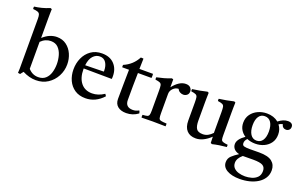

<svg xmlns="http://www.w3.org/2000/svg" viewBox="-108 -1261 3202 2021"><g transform="rotate(20 1492.5 -250.0)"><path d="M284 12Q246 12 209 2Q172 -8 135 -27Q128 -18 121 -10Q114 -2 108 7Q101 6 94.5 5Q88 4 83 3Q85 -15 85 -44.5Q85 -74 85 -114V-605Q85 -636 79 -651.5Q73 -667 55.5 -673.5Q38 -680 3 -683Q0 -696 3 -710Q43 -715 85 -725.5Q127 -736 171 -755L188 -749Q187 -727 186.5 -699Q186 -671 186 -638V-425Q227 -462 265.5 -477Q304 -492 341 -492Q404 -492 448.5 -458.5Q493 -425 516.5 -371.5Q540 -318 540 -257Q540 -186 507.5 -124.5Q475 -63 417.5 -25.5Q360 12 284 12ZM185 -381V-79Q231 -27 296 -27Q347 -27 378 -55Q409 -83 422.5 -128Q436 -173 436 -223Q436 -272 422.5 -319.5Q409 -367 378.5 -398.5Q348 -430 295 -430Q266 -430 238 -418Q210 -406 185 -381Z M839 12Q768 12 719 -21Q670 -54 644.5 -109.5Q619 -165 619 -232Q619 -301 645.5 -360Q672 -419 723 -455.5Q774 -492 847 -492Q935 -492 984.5 -439.5Q1034 -387 1034 -304Q1034 -294 1033.5 -286.5Q1033 -279 1032 -274L717 -277Q717 -273 717 -270Q717 -172 762 -116Q807 -60 888 -60Q956 -60 1022 -104Q1032 -92 1037 -81Q952 12 839 12ZM720 -314 927 -318Q928 -320 928 -323.5Q928 -327 928 -328Q928 -382 904.5 -418Q881 -454 835 -454Q792 -454 760 -419Q728 -384 720 -314Z M1296 12Q1236 12 1201 -16.5Q1166 -45 1166 -99Q1166 -187 1167.5 -269Q1169 -351 1170 -427H1094Q1091 -442 1094 -454Q1193 -496 1243 -591Q1251 -591 1259 -590.5Q1267 -590 1273 -589Q1272 -563 1271.5 -534Q1271 -505 1270 -473H1422Q1425 -451 1422 -427H1270Q1268 -357 1267.5 -279.5Q1267 -202 1267 -124Q1267 -43 1351 -43Q1387 -43 1418 -62Q1427 -50 1429 -32Q1370 12 1296 12Z M1466 1Q1463 -15 1466 -30Q1500 -32 1516 -36.5Q1532 -41 1537 -56Q1542 -71 1542 -104V-328Q1542 -367 1538.5 -386Q1535 -405 1519.5 -412.5Q1504 -420 1467 -425Q1464 -439 1467 -451Q1507 -459 1545 -469.5Q1583 -480 1625 -497L1642 -491V-403Q1712 -492 1785 -492Q1820 -492 1837 -473.5Q1854 -455 1854 -432Q1854 -405 1836 -390.5Q1818 -376 1795 -376Q1776 -376 1757.5 -386Q1739 -396 1730 -417Q1696 -417 1669.5 -390.5Q1643 -364 1643 -329V-114Q1643 -75 1647.5 -58Q1652 -41 1671.5 -36.5Q1691 -32 1735 -30Q1737 -16 1735 1Q1701 1 1665 0Q1629 -1 1591 -1Q1554 -1 1525.5 0Q1497 1 1466 1Z M2075 12Q2010 12 1974.5 -26.5Q1939 -65 1939 -138V-340Q1939 -379 1935.5 -398Q1932 -417 1916.5 -425Q1901 -433 1864 -438Q1859 -451 1864 -463Q1907 -469 1946.5 -476Q1986 -483 2026 -493L2041 -486Q2040 -455 2039.5 -427.5Q2039 -400 2039 -376V-174Q2039 -114 2057.5 -84.5Q2076 -55 2130 -55Q2160 -55 2186.5 -68.5Q2213 -82 2237 -108V-340Q2237 -379 2233.5 -398Q2230 -417 2214.5 -425Q2199 -433 2162 -438Q2159 -451 2162 -463Q2205 -469 2244.5 -476Q2284 -483 2325 -493L2340 -486Q2339 -455 2338.5 -427.5Q2338 -400 2338 -376V-117Q2338 -87 2341.5 -72Q2345 -57 2361.5 -50.5Q2378 -44 2416 -40Q2417 -28 2416 -15Q2373 -11 2334 -5Q2295 1 2258 10L2242 3L2240 -67Q2157 12 2075 12Z M2655 255Q2567 255 2513 224Q2459 193 2459 138Q2459 95 2489 67Q2519 39 2563 11Q2524 2 2504 -20.5Q2484 -43 2484 -74Q2484 -128 2563 -183Q2530 -204 2510 -237.5Q2490 -271 2490 -315Q2490 -370 2518.5 -409.5Q2547 -449 2593.5 -470.5Q2640 -492 2693 -492Q2771 -492 2823 -449Q2877 -492 2929 -492Q2955 -492 2970 -480.5Q2985 -469 2985 -447Q2985 -425 2971 -412Q2957 -399 2937 -399Q2918 -399 2904.5 -410.5Q2891 -422 2887 -443Q2873 -440 2864.5 -436Q2856 -432 2845 -425Q2879 -382 2879 -323Q2879 -268 2852 -229.5Q2825 -191 2780.5 -170.5Q2736 -150 2683 -150Q2633 -150 2590 -168Q2565 -143 2565 -115Q2565 -90 2584 -83.5Q2603 -77 2654 -77Q2677 -77 2709 -77.5Q2741 -78 2756 -78Q2856 -78 2900 -42.5Q2944 -7 2944 55Q2944 104 2920 141.5Q2896 179 2855 204.5Q2814 230 2762.5 242.5Q2711 255 2655 255ZM2606 16Q2552 61 2552 111Q2552 146 2573 168Q2594 190 2628 200Q2662 210 2700 210Q2734 210 2771 200Q2808 190 2834 164.5Q2860 139 2860 93Q2860 51 2830.5 33Q2801 15 2721 15Q2702 15 2674 15.5Q2646 16 2612 16Q2609 16 2606 16ZM2685 -185Q2729 -185 2752.5 -220.5Q2776 -256 2776 -319Q2776 -383 2752 -420Q2728 -457 2682 -457Q2639 -457 2615.5 -422.5Q2592 -388 2592 -325Q2592 -261 2616.5 -223Q2641 -185 2685 -185Z"/></g></svg>

Font: Tiro Bangla
Style: Regular
Weight: 400
Designer: Bangla: John Hudson & Fiona Ross. Latin: John Hudson.
Foundry: Tiro Typeworks Ltd.
Version: Version 1.60